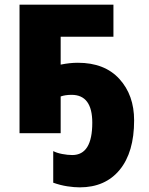

<svg xmlns="http://www.w3.org/2000/svg" viewBox="-20 -573 640 826"><path d="M557 -55Q557 -164 493.5 -233.5Q430 -303 315 -303Q280 -303 241 -295V-415H468V-553H64V0H241V-158Q261 -165 288 -165Q377 -165 377 -45Q377 94 291 94Q271 94 247.5 89.5Q224 85 209 77V213Q240 224 269.5 228.5Q299 233 323 233Q433 233 495 157.5Q557 82 557 -55Z"/></svg>

Font: Noto Sans Mono UI ExtraBold
Style: Regular
Weight: 800
Designer: Monotype Design team
Foundry: Monotype Imaging Inc.
Version: 1.000